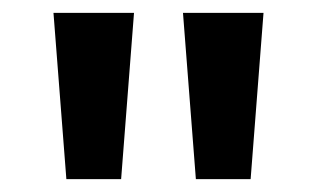

<svg xmlns="http://www.w3.org/2000/svg" viewBox="-20 -734 492 298"><path d="M188 -714 168 -456H83L63 -714ZM389 -714 369 -456H284L264 -714Z"/></svg>

Font: Noto Sans Lao UI SemBd
Style: Regular
Weight: 600
Designer: Monotype Design Team
Foundry: Monotype Imaging Inc.
Version: Version 2.000; ttfautohint (v1.8.4.7-5d5b)